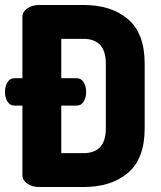

<svg xmlns="http://www.w3.org/2000/svg" viewBox="-30 -751 646 771"><path d="M128 -731H305Q417 -731 484 -674Q551 -617 551 -495V-236Q551 -114 484 -57Q417 0 305 0H128Q98 0 79 -14Q60 -28 60 -47V-327H28Q10 -327 0 -343Q-10 -359 -10 -382Q-10 -404 0 -420.5Q10 -437 28 -437H60V-684Q60 -703 79 -717Q98 -731 128 -731ZM305 -595H216V-437H278Q296 -437 306 -420.5Q316 -404 316 -382Q316 -359 306 -343Q296 -327 278 -327H216V-136H305Q395 -136 395 -236V-495Q395 -595 305 -595Z"/></svg>

Font: Dosis
Style: ExtraBold
Weight: 800
Designer: EdgarTolentino, PabloImpallari, IginoMarini
Foundry: EdgarTolentino, PabloImpallari, IginoMarini
Version: Version 1.007